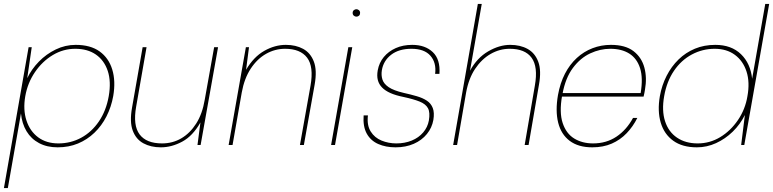

<svg xmlns="http://www.w3.org/2000/svg" viewBox="-31 -740 3946 980"><path d="M-11 220 115 -499H131L108 -341Q130 -387 167.5 -425.5Q205 -464 253.5 -487.5Q302 -511 355 -511Q431 -511 477.5 -477.5Q524 -444 542 -385Q560 -326 547 -250Q537 -194 512.5 -146Q488 -98 451 -62.5Q414 -27 367 -7.5Q320 12 263 12Q209 12 168.5 -9.5Q128 -31 104.5 -70Q81 -109 76 -161L9 220ZM267 -8Q330 -8 383.5 -37Q437 -66 474 -120.5Q511 -175 524 -249Q537 -324 519 -378Q501 -432 458.5 -461.5Q416 -491 353 -491Q292 -491 238.5 -459Q185 -427 147.5 -372Q110 -317 98 -249Q86 -180 104 -125Q122 -70 164 -39Q206 -8 267 -8Z M790 12Q739 12 701 -8.5Q663 -29 646.5 -73.5Q630 -118 643 -191L697 -499H717L664 -196Q647 -100 681.5 -54Q716 -8 796 -8Q850 -8 894.5 -34Q939 -60 970.5 -109.5Q1002 -159 1014 -231L1062 -499H1082L993 0H977L992 -115Q953 -46 899 -17Q845 12 790 12Z M1136 0 1224 -499H1240L1225 -384Q1264 -450 1318 -480.5Q1372 -511 1428 -511Q1479 -511 1516.5 -490.5Q1554 -470 1571 -425.5Q1588 -381 1575 -308L1520 0H1500L1554 -303Q1571 -400 1536.5 -445.5Q1502 -491 1424 -491Q1373 -491 1327.5 -465.5Q1282 -440 1249 -390Q1216 -340 1203 -268L1156 0Z M1659 0 1747 -499H1767L1679 0ZM1788 -655Q1781 -655 1775 -660Q1769 -665 1769 -674Q1769 -683 1775 -688Q1781 -693 1788 -693Q1795 -693 1801 -688Q1807 -683 1807 -674Q1807 -665 1801.5 -660Q1796 -655 1788 -655Z M1988 12Q1938 12 1899.5 -5Q1861 -22 1841 -58Q1821 -94 1825 -151H1847Q1841 -101 1861 -69Q1881 -37 1916.5 -22.5Q1952 -8 1992 -8Q2035 -8 2070.5 -22.5Q2106 -37 2129 -64Q2152 -91 2158 -125Q2165 -166 2153.5 -187.5Q2142 -209 2111 -221.5Q2080 -234 2029 -245Q1989 -253 1962 -265Q1935 -277 1919 -293.5Q1903 -310 1897.5 -331.5Q1892 -353 1897 -381Q1904 -420 1928 -449Q1952 -478 1989 -494.5Q2026 -511 2073 -511Q2139 -511 2178 -474Q2217 -437 2212 -363H2190Q2197 -420 2166 -455.5Q2135 -491 2069 -491Q2005 -491 1965.5 -460.5Q1926 -430 1918 -381Q1914 -356 1921 -334Q1928 -312 1953 -295Q1978 -278 2029 -266Q2065 -258 2096 -249Q2127 -240 2148 -226Q2169 -212 2178 -188.5Q2187 -165 2181 -128Q2174 -88 2148 -56Q2122 -24 2081 -6Q2040 12 1988 12Z M2282 0 2408 -720H2428L2368 -379Q2404 -445 2461 -478Q2518 -511 2573 -511Q2625 -511 2662.5 -490Q2700 -469 2716.5 -424.5Q2733 -380 2720 -308L2667 0H2647L2699 -303Q2716 -399 2682.5 -445Q2649 -491 2571 -491Q2519 -491 2473 -464.5Q2427 -438 2394 -388.5Q2361 -339 2348 -267L2302 0Z M2992 12Q2921 12 2877 -21Q2833 -54 2818 -114Q2803 -174 2817 -255Q2828 -316 2852.5 -363.5Q2877 -411 2913 -444Q2949 -477 2993.5 -494Q3038 -511 3087 -511Q3161 -511 3202.5 -479Q3244 -447 3258 -395Q3272 -343 3261 -282Q3260 -272 3258 -265Q3256 -258 3254 -247H2827L2830 -265H3239Q3252 -342 3236 -392Q3220 -442 3181 -466.5Q3142 -491 3084 -491Q3032 -491 2981.5 -467.5Q2931 -444 2893 -393Q2855 -342 2840 -260L2838 -251Q2823 -166 2841 -112Q2859 -58 2900 -33Q2941 -8 2996 -8Q3064 -8 3115.5 -42.5Q3167 -77 3200 -138H3222Q3200 -94 3167.5 -60Q3135 -26 3091.5 -7Q3048 12 2992 12Z M3526 12Q3452 12 3405.5 -21.5Q3359 -55 3341.5 -114Q3324 -173 3337 -249Q3347 -305 3371.5 -353Q3396 -401 3432.5 -436.5Q3469 -472 3516 -491.5Q3563 -511 3620 -511Q3702 -511 3751 -463.5Q3800 -416 3808 -338L3875 -720H3895L3768 0H3752L3771 -153Q3747 -105 3709 -68Q3671 -31 3624 -9.5Q3577 12 3526 12ZM3530 -8Q3592 -8 3645 -40Q3698 -72 3735.5 -127Q3773 -182 3784 -249Q3797 -320 3779.5 -374.5Q3762 -429 3720 -460Q3678 -491 3617 -491Q3555 -491 3500.5 -462Q3446 -433 3409 -378.5Q3372 -324 3359 -249Q3346 -176 3363.5 -121.5Q3381 -67 3424.5 -37.5Q3468 -8 3530 -8Z"/></svg>

Font: DM Sans 20pt Thin
Style: Italic
Weight: 250
Italic angle: -10°
Version: Version 4.004;gftools[0.9.30]